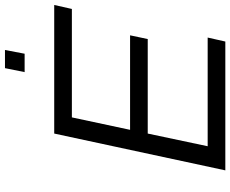

<svg xmlns="http://www.w3.org/2000/svg" viewBox="-97 -829 926 772"><g transform="rotate(-90 366.0 -443.0)"><path d="M67 0 215 -688H732L716 -617H280L230 -383H610L595 -312H215L164 -71H601L585 0ZM462 -807 478 -886H551L536 -807Z"/></g></svg>

Font: Saira Expanded
Style: Italic
Weight: 400
Width: 7
Italic angle: -12°
Designer: Hector Gatti with collaboration of the Omnibus-Type team
Foundry: Omnibus-Type
Version: Version 1.101